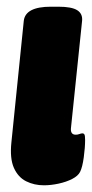

<svg xmlns="http://www.w3.org/2000/svg" viewBox="-20 -545 274 573"><path d="M111 8Q82 8 58 -4Q34 -16 21.5 -44Q9 -72 14 -120L51 -483Q56 -525 132 -525H154Q194 -525 210.5 -514.5Q227 -504 225 -483L192 -165Q189 -143 206 -143Q212 -143 217 -145Q222 -147 226 -147Q230 -147 232 -143.5Q234 -140 234 -127Q234 -105 230 -75.5Q226 -46 219 -32Q213 -20 195.5 -11Q178 -2 155 3Q132 8 111 8Z"/></svg>

Font: Asap Condensed Condensed Black
Style: Italic
Weight: 900
Width: 3
Italic angle: -6°
Designer: Pablo Cosgaya
Foundry: Omnibus-Type
Version: Version 3.001; ttfautohint (v1.8.4.7-5d5b)